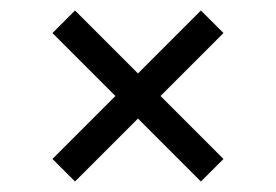

<svg xmlns="http://www.w3.org/2000/svg" viewBox="-20 -503 526 366"><path d="M406 -200 286 -320 406 -440 363 -483 243 -363 123 -483 80 -440 200 -320 80 -200 123 -157 243 -277 363 -157Z"/></svg>

Font: Gauge
Style: Regular
Weight: 400
Designer: Daniel Pimley
Foundry: Daniel Pimley
Version: Version 1.004;PS 001.001;hotconv 1.0.56